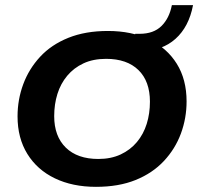

<svg xmlns="http://www.w3.org/2000/svg" viewBox="-20 -714 768 744"><path d="M352 10Q261 10 192.5 -23Q124 -56 86 -117.5Q48 -179 48 -263Q48 -328 70 -387.5Q92 -447 135.5 -494Q179 -541 245 -567.5Q311 -594 398 -594Q490 -594 558.5 -561Q627 -528 665 -467Q703 -406 703 -321Q703 -256 681 -196.5Q659 -137 615 -90Q571 -43 505.5 -16.5Q440 10 352 10ZM361 -98Q410 -98 447.5 -115.5Q485 -133 510.5 -163.5Q536 -194 548.5 -234Q561 -274 561 -320Q561 -399 516.5 -442.5Q472 -486 391 -486Q341 -486 303.5 -468.5Q266 -451 240.5 -420.5Q215 -390 202.5 -350Q190 -310 190 -264Q190 -186 235 -142Q280 -98 361 -98ZM494 -517 504 -583H521Q575 -583 605.5 -613Q636 -643 646 -694H728Q712 -610 660 -563.5Q608 -517 529 -517Z"/></svg>

Font: Rokkitt SemiBold
Style: Bold Italic
Weight: 700
Italic angle: -9°
Version: Version 3.103